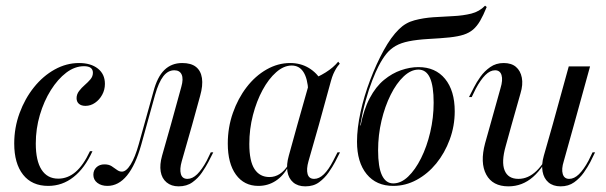

<svg xmlns="http://www.w3.org/2000/svg" viewBox="-20 -650 2157 683"><path d="M151.6 11.3Q93.5 11.3 62.1 -28.6Q30.6 -68.5 30.6 -139.5Q30.6 -196 49.6 -247.6Q68.5 -299.2 100.8 -339.5Q133.1 -379.8 174.6 -402.8Q216.1 -425.8 261.3 -425.8Q303.2 -425.8 328.2 -406Q353.2 -386.3 353.2 -351.6Q353.2 -330.6 343.5 -312.9Q333.9 -295.2 318.1 -284.3Q302.4 -273.4 283.9 -273.4Q269.4 -273.4 260.9 -280.6Q252.4 -287.9 252.4 -300.8Q252.4 -314.5 261.3 -326.2Q270.2 -337.9 281.5 -347.6Q292.7 -357.3 301.6 -367.7Q310.5 -378.2 310.5 -391.1Q310.5 -414.5 279 -414.5Q246 -414.5 215.7 -391.5Q185.5 -368.5 160.9 -329.4Q136.3 -290.3 121.8 -241.1Q107.3 -191.9 107.3 -139.5Q107.3 -78.2 127.8 -46.4Q148.4 -14.5 187.1 -14.5Q221 -14.5 248.8 -38.3Q276.6 -62.1 300 -112.1H308.9Q281.5 -51.6 241.5 -20.2Q201.6 11.3 151.6 11.3Z M362.1 11.3Q340.3 11.3 326.2 0.4Q312.1 -10.5 312.1 -28.2Q312.1 -44.4 323 -54.8Q333.9 -65.3 351.6 -65.3Q366.9 -65.3 377 -58.9Q387.1 -52.4 395.6 -46Q404 -39.5 413.7 -39.5Q429 -39.5 444.8 -64.9Q460.5 -90.3 473.4 -136.3L525.8 -324.2Q539.5 -376.6 564.9 -401.2Q590.3 -425.8 628.2 -425.8Q659.7 -425.8 677 -412.1Q694.4 -398.4 698.4 -372.2Q702.4 -346 691.9 -308.9L663.7 -206.5H587.9L625 -341.1Q633.1 -369.4 626.2 -384.7Q619.4 -400 600 -400Q577.4 -400 560.9 -378.6Q544.4 -357.3 531.5 -312.1L482.3 -134.7Q462.1 -62.9 431.9 -25.8Q401.6 11.3 362.1 11.3ZM626.6 -76.6Q618.5 -48.4 623.4 -31Q628.2 -13.7 646.8 -13.7Q664.5 -13.7 681.5 -30.2Q698.4 -46.8 715.3 -78.2L729.8 -108.1H738.7L721 -73.4Q712.1 -56.5 698.4 -36.3Q684.7 -16.1 664.5 -1.6Q644.4 12.9 615.3 12.9Q589.5 12.9 572.6 -1.2Q555.6 -15.3 551.6 -39.9Q547.6 -64.5 556.5 -96L587.9 -206.5H663.7Z M899.2 11.3Q848.4 11.3 819.4 -28.6Q790.3 -68.5 790.3 -139.5Q790.3 -196.8 808.5 -248.4Q826.6 -300 857.3 -339.9Q887.9 -379.8 928.2 -402.8Q968.5 -425.8 1012.1 -425.8Q1049.2 -425.8 1078.2 -408.5Q1107.3 -391.1 1128.2 -357.3L1076.6 -326.6Q1074.2 -371 1059.3 -394Q1044.4 -416.9 1017.7 -416.9Q989.5 -416.9 962.5 -393.1Q935.5 -369.4 914.1 -329.8Q892.7 -290.3 879.8 -240.7Q866.9 -191.1 866.9 -137.9Q866.9 -76.6 885.5 -48.4Q904 -20.2 938.7 -20.2Q958.1 -20.2 975 -31Q991.9 -41.9 1005.6 -63.7V-57.3Q987.9 -24.2 960.5 -6.5Q933.1 11.3 899.2 11.3ZM1037.9 -206.5 1083.1 -366.1Q1110.5 -375 1138.3 -392.3Q1166.1 -409.7 1183.1 -430.6L1188.7 -423.4Q1180.6 -414.5 1175.4 -405.6Q1170.2 -396.8 1165.7 -386.7Q1161.3 -376.6 1157.3 -362.1L1114.5 -206.5ZM1077.4 -76.6Q1069.4 -48.4 1074.2 -31Q1079 -13.7 1097.6 -13.7Q1115.3 -13.7 1132.3 -30.2Q1149.2 -46.8 1165.3 -78.2L1180.6 -108.1H1189.5L1171.8 -73.4Q1162.9 -56.5 1148.8 -36.3Q1134.7 -16.1 1114.9 -1.6Q1095.2 12.9 1066.1 12.9Q1039.5 12.9 1023 -1.2Q1006.5 -15.3 1002.4 -39.9Q998.4 -64.5 1007.3 -96L1037.9 -206.5H1114.5Z M1379 11.3Q1318.5 11.3 1284.3 -30.6Q1250 -72.6 1250 -146Q1250 -193.5 1262.5 -250.8Q1275 -308.1 1296.8 -365.3Q1318.5 -422.6 1344.8 -470.6Q1371 -518.5 1399.2 -546Q1422.6 -569.4 1454.4 -577.8Q1486.3 -586.3 1521.8 -588.7Q1557.3 -591.1 1592.3 -592.7Q1627.4 -594.4 1656.5 -601.6Q1685.5 -608.9 1705.6 -629.8L1711.3 -625Q1699.2 -595.2 1687.9 -575.8Q1676.6 -556.5 1662.9 -544.8Q1649.2 -533.1 1629.4 -526.6Q1609.7 -520.2 1579 -516.9Q1548.4 -513.7 1503.2 -511.3Q1462.9 -508.9 1434.7 -503.2Q1406.5 -497.6 1387.5 -486.7Q1368.5 -475.8 1354.4 -458.5Q1340.3 -441.1 1326.6 -414.5Q1316.9 -396 1304.4 -364.1Q1291.9 -332.3 1280.6 -291.5Q1269.4 -250.8 1261.3 -204H1266.1L1262.1 -200Q1273.4 -259.7 1295.2 -300.8Q1316.9 -341.9 1346 -365.7Q1375 -389.5 1406.9 -400.4Q1438.7 -411.3 1468.5 -411.3Q1529 -411.3 1563.3 -369.4Q1597.6 -327.4 1597.6 -254Q1597.6 -201.6 1579.8 -153.6Q1562.1 -105.6 1531.9 -68.5Q1501.6 -31.5 1462.1 -10.1Q1422.6 11.3 1379 11.3ZM1379 2.4Q1406.5 2.4 1431.9 -21.8Q1457.3 -46 1477.8 -87.1Q1498.4 -128.2 1510.5 -179.8Q1522.6 -231.5 1522.6 -284.7Q1522.6 -344.4 1509.3 -373.4Q1496 -402.4 1468.5 -402.4Q1441.9 -402.4 1416.1 -378.2Q1390.3 -354 1369.8 -312.9Q1349.2 -271.8 1337.1 -220.6Q1325 -169.4 1325 -115.3Q1325 -55.6 1338.7 -26.6Q1352.4 2.4 1379 2.4Z M1800 -206.5 1779 -130.6Q1762.9 -74.2 1775 -44Q1787.1 -13.7 1824.2 -13.7Q1858.9 -13.7 1888.3 -41.9Q1917.7 -70.2 1947.6 -131.5V-125.8Q1914.5 -54 1876.2 -20.6Q1837.9 12.9 1788.7 12.9Q1732.3 12.9 1709.7 -29Q1687.1 -71 1705.6 -140.3L1724.2 -206.5ZM1724.2 -206.5 1760.5 -336.3Q1769.4 -365.3 1764.1 -382.7Q1758.9 -400 1741.1 -400Q1723.4 -400 1706.5 -383.1Q1689.5 -366.1 1672.6 -334.7L1658.1 -304.8H1648.4L1666.1 -339.5Q1675 -357.3 1689.1 -377Q1703.2 -396.8 1723.8 -411.3Q1744.4 -425.8 1771.8 -425.8Q1799.2 -425.8 1815.3 -412.1Q1831.5 -398.4 1836.3 -373.8Q1841.1 -349.2 1831.5 -317.7L1800 -206.5ZM1946 -206.5 2003.2 -413.7H2079L2021.8 -206.5ZM1985.5 -76.6Q1976.6 -48.4 1981.9 -31Q1987.1 -13.7 2004.8 -13.7Q2022.6 -13.7 2039.5 -30.2Q2056.5 -46.8 2073.4 -78.2L2087.9 -108.1H2096.8L2079.8 -73.4Q2071 -56.5 2056.9 -36.3Q2042.7 -16.1 2022.6 -1.6Q2002.4 12.9 1974.2 12.9Q1947.6 12.9 1931 -1.2Q1914.5 -15.3 1910.1 -39.9Q1905.6 -64.5 1914.5 -96L1946 -206.5H2021.8Z"/></svg>

Font: Playfair 144pt SemiCondensed
Style: Italic
Weight: 400
Width: 4
Italic angle: -15.6°
Designer: Claus Eggers Sørensen
Foundry: Claus Eggers Sørensen
Version: Version 2.203